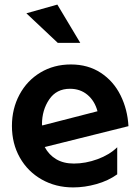

<svg xmlns="http://www.w3.org/2000/svg" viewBox="-20 -803 611 837"><path d="M302 -90Q257 -90 225 -109Q193 -128 175 -162L540 -253Q536 -326 505.5 -387.5Q475 -449 419.5 -485.5Q364 -522 289 -522Q215 -522 156.5 -487Q98 -452 65 -390.5Q32 -329 32 -254Q32 -177 66.5 -116Q101 -55 162 -20.5Q223 14 299 14Q349 14 400.5 -0.5Q452 -15 491 -43V-161Q457 -128 405 -109Q353 -90 302 -90ZM285 -416Q330 -416 361.5 -389.5Q393 -363 405 -318L164 -256L163 -261Q163 -323 194.5 -369.5Q226 -416 285 -416ZM232 -616H330L230 -783L95 -745Z"/></svg>

Font: Geom SemiBold
Style: Bold
Weight: 600
Version: Version 1.102